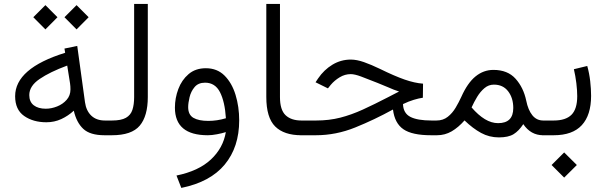

<svg xmlns="http://www.w3.org/2000/svg" viewBox="-20 -672 3012 954"><path d="M300.3 -586.4 360.4 -646.5 420.4 -586.4 360.4 -525.9ZM145.5 -586.4 205.6 -646.5 265.6 -586.4 205.6 -525.9ZM55.2 -193.8Q55.2 -332.5 303.7 -409.7L300.3 -430.7L363.8 -443.8L402.3 -164.1Q408.2 -121.6 433.6 -97.4Q459 -73.2 501.5 -73.2H516.6V0H499.5Q427.7 0 393.8 -31.7Q359.9 -63.5 346.7 -122.1Q318.8 -96.2 284.4 -80.3Q250 -64.5 210.4 -64.5Q145 -64.5 100.1 -95.7Q55.2 -127 55.2 -193.8ZM314 -346.2Q228 -314.5 176.8 -279.5Q125.5 -244.6 125.5 -199.7Q125.5 -166 147.7 -148.9Q169.9 -131.8 207.5 -131.8Q235.4 -131.8 263.7 -143.1Q292 -154.3 311 -175.8Q330.1 -197.3 330.1 -228Q330.1 -243.7 328.1 -257.3Z M497.1 0V-73.2H536.6Q582 -73.2 605.7 -86.7Q629.4 -100.1 637.9 -126.2Q646.5 -152.3 646.5 -189.5V-652.3H714.4V-189.9Q714.4 -95.2 674.3 -47.6Q634.3 0 536.1 0Z M1102.1 -15.6Q1084 -9.8 1058.3 -4.9Q1032.7 0 1012.7 0Q849.1 0 849.1 -137.2Q849.1 -184.6 866 -229.5Q882.8 -274.4 917 -303.7Q951.2 -333 1002.9 -333Q1059.1 -333 1095.7 -296.4Q1132.3 -259.8 1150.4 -200.7Q1168.5 -141.6 1168.5 -73.7Q1168.5 58.6 1096.7 145.5Q1024.9 232.4 880.9 261.7L856.9 200.2Q966.8 177.7 1027.8 120.6Q1088.9 63.5 1102.1 -15.6ZM1102.5 -84.5Q1097.2 -167 1073 -214.1Q1048.8 -261.2 999 -261.2Q965.3 -261.2 947 -239.5Q928.7 -217.8 921.9 -189Q915 -160.2 915 -139.6Q915 -101.6 941.2 -86.4Q967.3 -71.3 1015.1 -71.3Q1058.6 -71.3 1102.5 -84.5Z M1490.7 0H1477.5Q1391.1 0 1347.2 -43.7Q1303.2 -87.4 1303.2 -190.4V-652.3H1371.1V-189.9Q1371.1 -126 1398.9 -99.6Q1426.8 -73.2 1477.5 -73.2H1490.7Z M2081.1 -186.5Q2061 -183.6 2035.9 -176Q2010.7 -168.5 1982.4 -154.8Q1983.9 -109.4 2019 -91.3Q2054.2 -73.2 2124 -73.2H2150.4V0H2122.1Q2027.8 0 1984.4 -29.8Q1940.9 -59.6 1932.6 -127.9Q1840.3 -77.1 1744.9 -38.6Q1649.4 0 1549.3 0H1471.2V-73.2H1550.8Q1615.2 -73.2 1670.7 -87.4Q1726.1 -101.6 1783.2 -127.7Q1840.3 -153.8 1909.2 -189.5L1962.9 -217.3Q1945.8 -222.7 1936.3 -226.6Q1926.8 -230.5 1910.4 -237.5Q1894 -244.6 1856.4 -259.8Q1806.6 -279.8 1774.4 -291.7Q1742.2 -303.7 1722.7 -303.7Q1693.8 -303.7 1668 -288.1Q1642.1 -272.5 1623.5 -250.5L1609.4 -232.9L1547.9 -263.2L1560.5 -282.2Q1589.8 -325.2 1631.8 -350.6Q1673.8 -376 1723.1 -376Q1752.4 -376 1788.6 -363.3Q1824.7 -350.6 1868.2 -329.6Q1940.9 -293.9 1990.7 -276.6Q2040.5 -259.3 2082 -256.3Z M2288.1 -73.7Q2257.8 -39.1 2224.4 -19.5Q2190.9 0 2151.4 0H2130.9V-73.2H2148.9Q2181.6 -73.2 2204.8 -91.6Q2228 -109.9 2244.1 -137.2Q2260.3 -164.6 2272 -190.4Q2303.2 -260.3 2343 -292.5Q2382.8 -324.7 2431.6 -324.7Q2502.4 -324.7 2541.7 -280.8Q2581.1 -236.8 2594.7 -171.9Q2604 -125.5 2625 -99.4Q2646 -73.2 2679.2 -73.2H2692.9V0H2678.7Q2617.2 0 2580.1 -55.2Q2558.1 -21.5 2532 -5.4Q2505.9 10.7 2459 10.7Q2411.1 10.7 2370.4 -11.5Q2329.6 -33.7 2288.1 -73.7ZM2323.2 -138.2Q2356 -100.1 2388.9 -80.1Q2421.9 -60.1 2455.1 -60.1Q2530.3 -60.1 2530.3 -135.3Q2530.3 -185.1 2504.9 -218.3Q2479.5 -251.5 2434.1 -251.5Q2407.7 -251.5 2387.2 -234.1Q2366.7 -216.8 2350.8 -190.7Q2335 -164.6 2323.2 -138.2Z M2917 -195.8Q2917 -100.1 2870.8 -50Q2824.7 0 2731.4 0H2673.3V-73.2H2731.4Q2791 -73.2 2819.6 -101.8Q2848.1 -130.4 2848.1 -194.3Q2848.1 -222.2 2843.8 -258.3Q2839.4 -294.4 2831.5 -328.1L2897.9 -344.2Q2908.2 -307.6 2912.6 -268.6Q2917 -229.5 2917 -195.8ZM2720.7 147.9 2783.2 85.4 2846.2 147.9 2783.2 210.4Z"/></svg>

Font: Vazir Light WOL-UI
Style: Light-WOL-UI
Weight: 300
Designer: Saber Rastikerdar
Foundry: Saber Rastikerdar
Version: Version 30.1.0